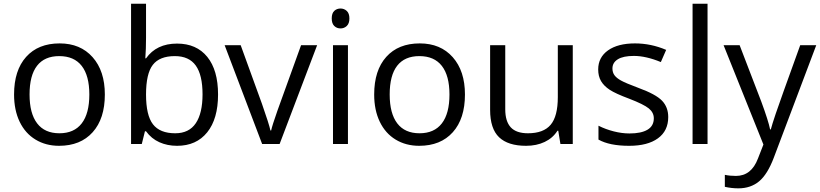

<svg xmlns="http://www.w3.org/2000/svg" viewBox="-20 -780 4442 1040"><path d="M547.9 -268.1Q547.9 -137.2 481.9 -63.7Q416 9.8 299.8 9.8Q228 9.8 172.4 -23.9Q116.7 -57.6 86.4 -120.6Q56.2 -183.6 56.2 -268.1Q56.2 -398.9 121.6 -471.9Q187 -544.9 303.2 -544.9Q415.5 -544.9 481.7 -470.2Q547.9 -395.5 547.9 -268.1ZM140.1 -268.1Q140.1 -165.5 181.2 -111.8Q222.2 -58.1 301.8 -58.1Q381.3 -58.1 422.6 -111.6Q463.9 -165 463.9 -268.1Q463.9 -370.1 422.6 -423.1Q381.3 -476.1 300.8 -476.1Q221.2 -476.1 180.7 -423.8Q140.1 -371.6 140.1 -268.1Z M939 -543.9Q1044.4 -543.9 1102.8 -471.9Q1161.1 -399.9 1161.1 -268.1Q1161.1 -136.2 1102.3 -63.2Q1043.5 9.8 939 9.8Q886.7 9.8 843.5 -9.5Q800.3 -28.8 771 -68.8H765.1L748 0H689.9V-759.8H771V-575.2Q771 -513.2 767.1 -463.9H771Q827.6 -543.9 939 -543.9ZM927.2 -476.1Q844.2 -476.1 807.6 -428.5Q771 -380.9 771 -268.1Q771 -155.3 808.6 -106.7Q846.2 -58.1 929.2 -58.1Q1003.9 -58.1 1040.5 -112.5Q1077.1 -167 1077.1 -269Q1077.1 -373.5 1040.5 -424.8Q1003.9 -476.1 927.2 -476.1Z M1399.9 0 1196.8 -535.2H1283.7L1398.9 -217.8Q1438 -106.4 1444.8 -73.2H1448.7Q1454.1 -99.1 1482.7 -180.4Q1511.2 -261.7 1610.8 -535.2H1697.8L1494.6 0Z M1864.7 0H1783.7V-535.2H1864.7ZM1776.9 -680.2Q1776.9 -708 1790.5 -720.9Q1804.2 -733.9 1824.7 -733.9Q1844.2 -733.9 1858.4 -720.7Q1872.6 -707.5 1872.6 -680.2Q1872.6 -652.8 1858.4 -639.4Q1844.2 -626 1824.7 -626Q1804.2 -626 1790.5 -639.4Q1776.9 -652.8 1776.9 -680.2Z M2498.5 -268.1Q2498.5 -137.2 2432.6 -63.7Q2366.7 9.8 2250.5 9.8Q2178.7 9.8 2123 -23.9Q2067.4 -57.6 2037.1 -120.6Q2006.8 -183.6 2006.8 -268.1Q2006.8 -398.9 2072.3 -471.9Q2137.7 -544.9 2253.9 -544.9Q2366.2 -544.9 2432.4 -470.2Q2498.5 -395.5 2498.5 -268.1ZM2090.8 -268.1Q2090.8 -165.5 2131.8 -111.8Q2172.9 -58.1 2252.4 -58.1Q2332 -58.1 2373.3 -111.6Q2414.6 -165 2414.6 -268.1Q2414.6 -370.1 2373.3 -423.1Q2332 -476.1 2251.5 -476.1Q2171.9 -476.1 2131.3 -423.8Q2090.8 -371.6 2090.8 -268.1Z M2716.8 -535.2V-188Q2716.8 -122.6 2746.6 -90.3Q2776.4 -58.1 2839.8 -58.1Q2923.8 -58.1 2962.6 -104Q3001.5 -149.9 3001.5 -253.9V-535.2H3082.5V0H3015.6L3003.9 -71.8H2999.5Q2974.6 -32.2 2930.4 -11.2Q2886.2 9.8 2829.6 9.8Q2731.9 9.8 2683.3 -36.6Q2634.8 -83 2634.8 -185.1V-535.2Z M3599.6 -146Q3599.6 -71.3 3543.9 -30.8Q3488.3 9.8 3387.7 9.8Q3281.2 9.8 3221.7 -23.9V-99.1Q3260.3 -79.6 3304.4 -68.4Q3348.6 -57.1 3389.6 -57.1Q3453.1 -57.1 3487.3 -77.4Q3521.5 -97.7 3521.5 -139.2Q3521.5 -170.4 3494.4 -192.6Q3467.3 -214.8 3388.7 -245.1Q3314 -272.9 3282.5 -293.7Q3251 -314.5 3235.6 -340.8Q3220.2 -367.2 3220.2 -403.8Q3220.2 -469.2 3273.4 -507.1Q3326.7 -544.9 3419.4 -544.9Q3505.9 -544.9 3588.4 -509.8L3559.6 -443.8Q3479 -477.1 3413.6 -477.1Q3356 -477.1 3326.7 -459Q3297.4 -440.9 3297.4 -409.2Q3297.4 -387.7 3308.3 -372.6Q3319.3 -357.4 3343.8 -343.8Q3368.2 -330.1 3437.5 -304.2Q3532.7 -269.5 3566.2 -234.4Q3599.6 -199.2 3599.6 -146Z M3812.5 0H3731.4V-759.8H3812.5Z M3899.4 -535.2H3986.3L4103.5 -230Q4142.1 -125.5 4151.4 -79.1H4155.3Q4161.6 -104 4181.9 -164.3Q4202.1 -224.6 4314.5 -535.2H4401.4L4171.4 74.2Q4137.2 164.6 4091.6 202.4Q4045.9 240.2 3979.5 240.2Q3942.4 240.2 3906.2 231.9V167Q3933.1 172.9 3966.3 172.9Q4049.8 172.9 4085.4 79.1L4115.2 2.9Z"/></svg>

Font: Samim FD
Style: FD
Weight: 400
Foundry: DejaVu fonts team - Redesigned by Saber Rastikerdar
Version: Version 4.00 December 17, 2020